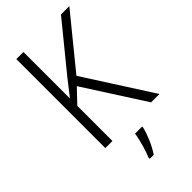

<svg xmlns="http://www.w3.org/2000/svg" viewBox="-282 -791 1089 1089"><g transform="rotate(-45 262.5 -246.5)"><path d="M525 0 265 -406 516 -714H449L223 -437C194 -399 168 -367 148 -341V-714H91V0H148V-282L225 -363L458 0ZM325 69V61H268C263 103 241 178 226 211V221H258C288 177 314 115 325 69Z"/></g></svg>

Font: Noto Sans SemiCondensed Light
Style: Regular
Weight: 300
Width: 4
Designer: Monotype Design Team
Foundry: Monotype Imaging Inc.
Version: Version 2.013